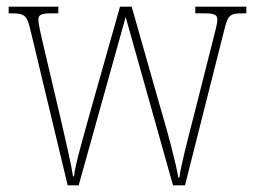

<svg xmlns="http://www.w3.org/2000/svg" viewBox="-20 -556 762 576"><path d="M72 -463 183 0H216L357 -505L499 0H535L653 -467C664 -512 670 -516 711 -516H719V-536H566V-516H594C628 -516 632 -509 632 -496C632 -483 624 -458 617 -428L561 -207C540 -125 524 -64 518 -23H515C508 -67 479 -174 464 -223L375 -536H340L247 -207C234 -158 205 -62 202 -27H199C194 -63 172 -156 161 -204L109 -425C104 -446 95 -486 95 -496C95 -509 99 -516 133 -516H155V-536H6V-516H13C54 -516 61 -511 72 -463Z"/></svg>

Font: Noto Serif Myanmar Condensed Thin
Style: Regular
Weight: 100
Width: 3
Designer: Ben Mitchell and the Monotype Design Team
Foundry: Monotype Imaging Inc.
Version: Version 2.106